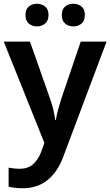

<svg xmlns="http://www.w3.org/2000/svg" viewBox="-20 -765 589 1025"><path d="M0 -543H140L248 -236Q258 -208 264.5 -180.5Q271 -153 275 -124H278Q282 -150 290 -179Q298 -208 307 -237L411 -543H549L318 71Q288 153 233.5 196.5Q179 240 101 240Q77 240 58.5 237.5Q40 235 26 232V130Q37 132 52.5 134Q68 136 85 136Q132 136 160 108.5Q188 81 202 40L217 -2ZM116 -684Q116 -716 134 -730.5Q152 -745 177 -745Q202 -745 220.5 -730.5Q239 -716 239 -685Q239 -654 220.5 -639Q202 -624 177 -624Q152 -624 134 -639Q116 -654 116 -684ZM310 -684Q310 -716 328 -730.5Q346 -745 371 -745Q397 -745 415 -730.5Q433 -716 433 -685Q433 -654 415 -639Q397 -624 372 -624Q346 -624 328 -639Q310 -654 310 -684Z"/></svg>

Font: Noto Sans Nag Mundari SemiBold
Style: Regular
Weight: 600
Version: Version 1.000